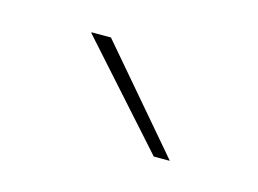

<svg xmlns="http://www.w3.org/2000/svg" viewBox="-37 -733 309 230"><g transform="rotate(15 118.0 -618.0)"><path d="M78.5 -680 184.5 -556V-555.5H165L54.5 -679V-680Z"/></g></svg>

Font: Anek Odia Thin
Style: Regular
Weight: 250
Version: Version 1.003